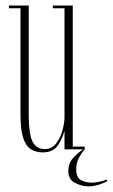

<svg xmlns="http://www.w3.org/2000/svg" viewBox="-20 -543 410 698"><path d="M135.5 11Q111.5 11 93.2 0.2Q75 -10.5 64.8 -40.2Q54.5 -70 54.5 -126.5V-513H12.5V-523H84.5V-123.5Q84.5 -57 98 -29Q111.5 -1 143.5 -1Q168.5 -1 184.2 -21.8Q200 -42.5 207.2 -69.8Q214.5 -97 214.5 -115.5V-513H172V-523H244.5V-10H288V0Q278.5 9.5 267.8 29.2Q257 49 257 73Q257 103 274.8 112Q292.5 121 314 121Q326.5 121 342.5 117.5Q358.5 114 367 110L370.5 114.5Q361 121.5 340.8 128Q320.5 134.5 301.5 134.5Q277.5 134.5 253 122Q228.5 109.5 228.5 80Q228.5 50 245.2 32Q262 14 281.5 0H214.5V-67.5Q206.5 -38 189.5 -13.5Q172.5 11 135.5 11Z"/></svg>

Font: Imbue 100pt Thin
Style: Regular
Weight: 100
Designer: Tyler Finck
Foundry: Etcetera Type Company
Version: Version 1.102; ttfautohint (v1.8.3)